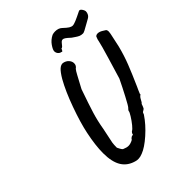

<svg xmlns="http://www.w3.org/2000/svg" viewBox="-254 -989 1183 1183"><g transform="rotate(-45 337.0 -397.5)"><path d="M119 -117Q119 -184 138 -275Q153 -348 189.5 -449.5Q226 -551 264 -618Q287 -657 304 -672Q321 -687 337 -685Q359 -681 372 -666.5Q385 -652 385 -635Q385 -615 368 -604Q360 -595 346 -568.5Q332 -542 328 -535L304 -490Q269 -390 252.5 -336Q236 -282 226 -222Q208 -139 205.5 -123.5Q203 -108 203 -81Q206 -75 211 -65.5Q216 -56 220 -51.5Q224 -47 229 -46Q247 -38 262 -38Q280 -38 302 -50Q306 -58 313.5 -62.5Q321 -67 323 -68Q325 -65 326 -65Q329 -65 331 -72V-73Q331 -78 340 -87Q350 -91 367.5 -112.5Q385 -134 399.5 -157.5Q414 -181 414 -187Q414 -192 419.5 -198Q425 -204 427 -206Q434 -213 462.5 -267Q491 -321 515 -371Q530 -420 556.5 -509Q583 -598 588 -623Q590 -636 594 -645Q598 -654 599 -657Q607 -663 616 -663Q632 -663 649 -652.5Q666 -642 669 -640Q674 -634 674 -623Q674 -611 665 -573Q660 -553 652 -513Q636 -450 614 -394Q592 -338 557 -259Q553 -250 548 -239.5Q543 -229 538 -216V-210Q526 -203 519 -189Q516 -184 511.5 -175.5Q507 -167 502 -164Q499 -155 496.5 -149Q494 -143 493 -141Q492 -135 484 -130Q476 -125 474 -124Q470 -122 468 -115Q466 -108 464 -106Q430 -55 377 -8Q324 39 284 54Q264 62 249 62Q236 62 229 60Q173 46 146 3Q119 -40 119 -117ZM490 -754Q486 -756 476 -765.5Q466 -775 456 -782Q446 -789 439 -789Q432 -789 427 -785Q422 -781 415 -772Q411 -766 405.5 -760.5Q400 -755 393 -754Q392 -748 387 -741Q382 -734 380 -739Q366 -741 358 -751Q350 -761 350 -774Q350 -787 367.5 -812.5Q385 -838 415 -853Q427 -857 440 -857Q469 -857 486 -841Q507 -821 519.5 -813Q532 -805 544 -805Q549 -805 561 -809Q574 -813 599 -825Q618 -835 634 -842Q644 -846 654 -831Q664 -816 662 -806Q662 -798 656 -786.5Q650 -775 634 -767Q630 -765 609 -753Q585 -739 572 -732.5Q559 -726 554 -726Q538 -726 527 -731Q516 -736 505.5 -743.5Q495 -751 490 -754Z"/></g></svg>

Font: Caveat
Style: Bold
Weight: 700
Designer: Pablo Impallari
Foundry: Pablo Impallari
Version: Version 1.500; ttfautohint (v1.6)